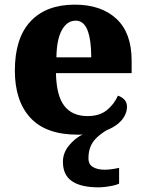

<svg xmlns="http://www.w3.org/2000/svg" viewBox="-20 -570 626 827"><path d="M405 237Q329 237 290 210.5Q251 184 251 127Q251 89 276.5 57.5Q302 26 336 9Q331 10 325.5 10Q320 10 314 10Q178 10 111 -62.5Q44 -135 44 -266Q44 -406 111.5 -478Q179 -550 302 -550Q416 -550 481.5 -489Q547 -428 547 -309V-255H221Q223 -158 257 -114Q291 -70 357 -70Q408 -70 439.5 -95Q471 -120 488 -158Q504 -153 515.5 -141Q527 -129 527 -110Q527 -91 517 -71.5Q507 -52 487 -36Q467 -20 439 -9Q413 7 395.5 24Q378 41 369.5 62.5Q361 84 361 112Q361 138 380.5 149.5Q400 161 430 161Q444 161 459.5 159Q475 157 493 153V221Q483 226 466.5 229.5Q450 233 433 235Q416 237 405 237ZM373 -323Q373 -398 357 -439.5Q341 -481 306 -481Q269 -481 246.5 -440.5Q224 -400 223 -323Z"/></svg>

Font: Noto Serif Khmer ExtraBold
Style: Regular
Weight: 800
Version: Version 2.003